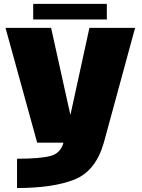

<svg xmlns="http://www.w3.org/2000/svg" viewBox="-20 -737 736 992"><path d="M172 0H308Q293 55.5 240 69Q187 83 68 83V234.5Q254 234.5 364.2 190.8Q474.5 147 516.5 0L678 -593H442L344.5 -146H343L244 -593H8.5ZM151.5 -636.5H532V-717H151.5Z"/></svg>

Font: Anybody Thin Black
Style: Regular
Weight: 900
Version: Version 1.113;gftools[0.9.25]